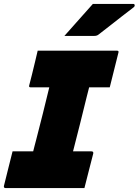

<svg xmlns="http://www.w3.org/2000/svg" viewBox="-42 -958 706 978"><path d="M388 0H-13Q-24 0 -22 -11Q-11 -57 0 -99.5Q11 -142 22 -187H127Q131 -202 134.5 -216.5Q138 -231 142 -245Q159 -311 176 -378.5Q193 -446 209 -513H115Q103 -513 107 -524Q113 -546 121 -579Q129 -612 137 -645Q145 -678 150 -700H553Q565 -700 561 -689L517 -513H412Q406 -488 400 -466Q383 -396 365.5 -326.5Q348 -257 330 -187H424Q435 -187 433 -176Q422 -131 410.5 -88.5Q399 -46 388 0ZM431 -938H637Q643 -938 644 -932Q645 -926 639 -921Q606 -896 580.5 -876Q555 -856 527.5 -834.5Q500 -813 460 -782Q452 -775 437 -775H286Q323 -817 358 -856Q393 -895 431 -938Z"/></svg>

Font: Recursive Sn Lnr St Blk
Style: Italic
Weight: 900
Italic angle: -15°
Version: Version 1.079;hotconv 1.0.112;makeotfexe 2.5.65598; ttfautoh